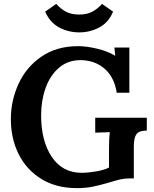

<svg xmlns="http://www.w3.org/2000/svg" viewBox="-20 -954 794 990"><path d="M36 0ZM573 -667H574L570 -709H647V-476H582Q569 -557 519 -600Q469 -643 396 -644Q330 -644 284 -604.5Q238 -565 215 -500Q192 -435 192 -360Q192 -227 247 -145Q302 -63 401 -63Q433 -63 474.5 -70Q516 -77 542 -90V-183Q542 -239 546 -273Q520 -271 497 -271L471 -270V-347H737V-281Q712 -280 698 -274Q684 -268 677 -249.5Q670 -231 670 -194V-34H646Q623 -34 600.5 -29Q578 -24 543 -13Q491 2 456 9Q421 16 376 16Q270 16 193.5 -31Q117 -78 76.5 -158.5Q36 -239 36 -340Q36 -435 75.5 -521.5Q115 -608 193.5 -662Q272 -716 383 -716Q426 -716 480.5 -703Q535 -690 573 -667ZM389 -787Q333 -787 285 -812.5Q237 -838 213 -894L270 -934Q293 -908 320.5 -893.5Q348 -879 388 -879Q428 -879 455.5 -893.5Q483 -908 506 -934L563 -894Q540 -838 492 -812.5Q444 -787 389 -787Z"/></svg>

Font: Sumana
Style: Bold
Weight: 700
Designer: Cyreal, Alexei Vanyashin (Devanagari), Olga Karpushina (Latin)
Foundry: Cyreal
Version: Version 1.015;PS 001.015;hotconv 1.0.70;makeotf.lib2.5.58329